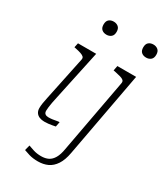

<svg xmlns="http://www.w3.org/2000/svg" viewBox="-242 -876 1066 1224"><g transform="rotate(30 291.0 -264.0)"><path d="M85 -57Q85 -73 88 -92.5Q91 -112 96.5 -137Q102 -162 108 -192L164 -460Q166 -472 159 -479Q152 -486 136 -491.5Q120 -497 95 -502L85 -504L92 -537H226L148 -171Q142 -146 138.5 -125.5Q135 -105 133 -90Q131 -75 131 -64Q131 -48 140 -41Q149 -34 164 -34Q180 -34 194 -36Q208 -38 220.5 -40.5Q233 -43 242 -43L235 -7Q225 -5 211.5 -2.5Q198 0 184 1.5Q170 3 155 3Q135 3 119 -3.5Q103 -10 94 -23.5Q85 -37 85 -57ZM173 -723Q173 -748 186.5 -759.5Q200 -771 221 -771Q241 -771 255 -759.5Q269 -748 269 -723Q269 -698 255 -686.5Q241 -675 221 -675Q200 -675 186.5 -686.5Q173 -698 173 -723ZM513 -675Q492 -675 478.5 -686.5Q465 -698 465 -723Q465 -748 478.5 -759.5Q492 -771 513 -771Q533 -771 547 -759.5Q561 -748 561 -723Q561 -698 547 -686.5Q533 -675 513 -675ZM140 221 150 182Q163 187 189.5 195.5Q216 204 247 204Q278 204 300 193Q322 182 337 156Q352 130 359 87L459 -454Q462 -469 454 -476.5Q446 -484 428.5 -489Q411 -494 386 -499L375 -501L382 -537H520L404 90Q394 146 371.5 180Q349 214 317.5 228.5Q286 243 246 243Q209 243 180.5 234.5Q152 226 140 221Z"/></g></svg>

Font: Roboto Serif Thin
Style: Italic
Weight: 250
Italic angle: -10°
Version: Version 1.007